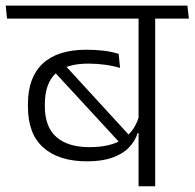

<svg xmlns="http://www.w3.org/2000/svg" viewBox="-37 -650 679 670"><path d="M504.5 -600.5H446.5V0H504.5ZM389.5 -585H622L617 -630.5H384.5ZM-12.5 -585H545L540.5 -630.5H-17ZM140.5 -412.5 384.5 -148 419 -172.5 181.5 -431.5ZM60.5 -277.5Q60.5 -182.5 114.5 -134.8Q168.5 -87 267 -87Q319 -87 355.2 -100Q391.5 -113 413 -135.2Q434.5 -157.5 443.5 -186H451L448 -244.5Q433.5 -192.5 391.8 -164.5Q350 -136.5 275.5 -136.5Q200 -136.5 159.8 -171.8Q119.5 -207 119.5 -279V-285.5Q119.5 -358 156.5 -393Q193.5 -428 271 -428Q301 -428 328.8 -424.2Q356.5 -420.5 382 -413L377 -462Q353.5 -469.5 325 -473Q296.5 -476.5 265 -476.5Q164 -476.5 112.2 -428.2Q60.5 -380 60.5 -287Z"/></svg>

Font: Anek Devanagari Medium Light
Style: Regular
Weight: 300
Version: Version 1.003